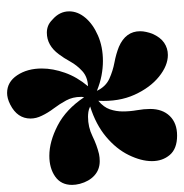

<svg xmlns="http://www.w3.org/2000/svg" viewBox="-9 -844 519 541"><g transform="rotate(90 250.5 -573.5)"><path d="M242 -334Q211 -334 192 -362.5Q173 -391 173 -432Q173 -463 185 -497Q197 -531 223 -562Q197 -561 180.5 -546Q164 -531 153.5 -512Q143 -493 133 -480Q108 -446 72 -446Q62 -446 53 -449.5Q44 -453 35 -462Q12 -482 12 -509Q12 -533 30 -554.5Q48 -576 80 -590Q112 -604 152 -604Q172 -604 193 -600Q214 -596 236 -587Q224 -612 202 -622Q180 -632 156 -636.5Q132 -641 112 -649Q68 -668 68 -709Q68 -717 70 -726Q72 -735 75 -743Q85 -766 100.5 -776.5Q116 -787 135 -787Q165 -787 196 -762Q227 -737 247 -693Q267 -649 264 -591Q282 -606 288 -623.5Q294 -641 294 -660Q294 -680 290.5 -700Q287 -720 287 -737Q287 -772 307 -792.5Q327 -813 362 -813Q399 -813 416.5 -792.5Q434 -772 434 -742Q434 -712 417 -677Q400 -642 365.5 -613Q331 -584 280 -568Q288 -564 295.5 -563Q303 -562 309 -562Q338 -562 363.5 -574.5Q389 -587 414 -593Q419 -594 424 -594.5Q429 -595 434 -595Q458 -595 474.5 -580Q491 -565 498 -539Q501 -527 501 -517Q501 -486 477.5 -469.5Q454 -453 419 -453Q379 -453 333.5 -476.5Q288 -500 254 -551Q253 -547 253 -544.5Q253 -542 253 -542Q253 -519 263 -500.5Q273 -482 285.5 -465.5Q298 -449 306 -432Q314 -416 314 -400Q314 -363 275 -343Q265 -338 257 -336Q249 -334 242 -334Z"/></g></svg>

Font: Agbalumo
Style: Regular
Weight: 400
Designer: Raphael Alegbeleye
Foundry: Sorkin Type Co.
Version: Version 1.000; ttfautohint (v1.8.4)